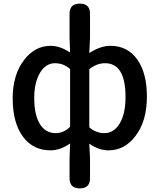

<svg xmlns="http://www.w3.org/2000/svg" viewBox="-20 -817 881 1060"><path d="M421 223Q364 223 364 167V57L367 -25Q313 13 259 13Q163 13 107 -62Q50 -139 50 -274Q50 -404 113 -486Q173 -564 259 -564Q312 -564 367 -527L364 -608V-741Q364 -797 421 -797Q477 -797 477 -741V-702V-608L473 -524Q534 -564 590 -564Q685 -564 739 -487Q791 -412 791 -284Q791 -147 727 -65Q668 13 579 13Q525 13 473 -24L477 57V167Q477 223 421 223ZM287 -82Q332 -82 367 -117V-276V-436Q331 -468 283 -468Q234 -468 202 -417Q169 -363 169 -276Q169 -183 200 -132.5Q231 -82 287 -82ZM556 -82Q608 -82 640 -134Q673 -187 673 -282Q673 -468 560 -468Q514 -468 473 -435V-274V-114Q510 -82 556 -82Z"/></svg>

Font: GenSenRounded TW M
Style: Regular
Weight: 500
Version: Version 1.501;PS 1;hotconv 16.6.51;makeotf.lib2.5.65220